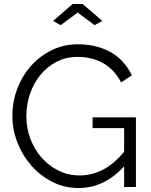

<svg xmlns="http://www.w3.org/2000/svg" viewBox="-20 -937 756 962"><path d="M246 -832 344 -917H394L493 -832L454 -811L369 -874L284 -811ZM602 -104Q503 5 374 5Q302 5 241.5 -26Q181 -57 136.5 -108Q92 -159 67 -223.5Q42 -288 42 -356Q42 -427 66.5 -492Q91 -557 135 -606.5Q179 -656 239 -685.5Q299 -715 370 -715Q422 -715 465 -703.5Q508 -692 541.5 -671.5Q575 -651 599.5 -622.5Q624 -594 641 -560L587 -524Q552 -590 496 -621Q440 -652 369 -652Q310 -652 262.5 -627Q215 -602 181.5 -560.5Q148 -519 130 -465.5Q112 -412 112 -355Q112 -295 132.5 -241Q153 -187 189 -146.5Q225 -106 273.5 -82Q322 -58 379 -58Q440 -58 495.5 -86.5Q551 -115 602 -177V-295H444V-349H661V0H602Z"/></svg>

Font: IngvarSans
Style: Regular
Weight: 400
Version: Version 1.000